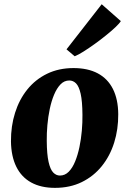

<svg xmlns="http://www.w3.org/2000/svg" viewBox="-20 -894 624 928"><path d="M335.5 -565Q404.5 -565 452.5 -539.5Q500.5 -514 525.8 -464Q551 -414 551.5 -342Q552 -269 531.8 -204.5Q511.5 -140 472 -91Q432.5 -42 375.5 -14Q318.5 14 245.5 14Q178 14 130.8 -12Q83.5 -38 58.8 -88.2Q34 -138.5 33 -210.5Q32.5 -284.5 52.8 -348.8Q73 -413 112 -461.5Q151 -510 207.5 -537.5Q264 -565 335.5 -565ZM315 -505Q290.5 -505 272.5 -486.2Q254.5 -467.5 241.5 -436.5Q228.5 -405.5 220.5 -367.2Q212.5 -329 209 -289Q205.5 -249 206 -213Q206.5 -148 214.8 -111.5Q223 -75 237.2 -60.2Q251.5 -45.5 269.5 -45.5Q294 -45.5 312.2 -64Q330.5 -82.5 343.2 -113.8Q356 -145 364 -183.5Q372 -222 375.5 -262.2Q379 -302.5 378.5 -339Q378 -405 369.8 -441Q361.5 -477 347.5 -491Q333.5 -505 315 -505ZM301.5 -655.5 471.5 -873.5 564 -792Q557.5 -781 538.5 -763Q519.5 -745 493.2 -723.8Q467 -702.5 438.5 -682Q410 -661.5 384.2 -645.2Q358.5 -629 341 -622Z"/></svg>

Font: Merriweather 28pt Black
Style: Italic
Weight: 900
Italic angle: -7.8°
Version: Version 2.101